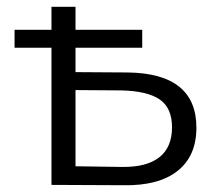

<svg xmlns="http://www.w3.org/2000/svg" viewBox="-20 -546 633 567"><path d="M560 -169Q560 -85 504 -41Q448 3 344 1L132 0V-405H23V-458H132V-526H203V-458H400V-405H203V-333L358 -332Q560 -329 560 -169ZM488 -170Q488 -227 452 -252Q416 -277 340 -279L203 -280V-55L340 -53Q413 -52 450.5 -81.5Q488 -111 488 -170Z"/></svg>

Font: APTA Sans Regular
Style: Regular
Weight: 400
Version: Version 7.200